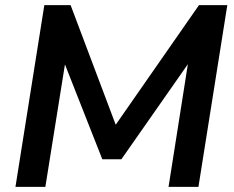

<svg xmlns="http://www.w3.org/2000/svg" viewBox="-20 -725 908 745"><path d="M40 0 152 -705H254L429 -241L752 -705H862L750 0H634L709 -476L451 -107H377L232 -475L156 0Z"/></svg>

Font: Nunito Sans
Style: Bold Italic
Weight: 700
Italic angle: -9°
Designer: Vernon Adams
Foundry: Vernon Adams
Version: Version 3.006; ttfautohint (v1.8.3)